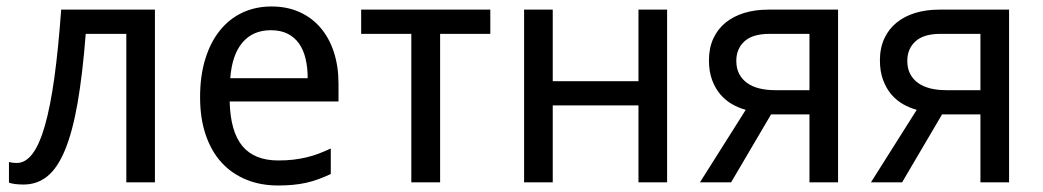

<svg xmlns="http://www.w3.org/2000/svg" viewBox="-20 -566 3237 596"><path d="M460.9 0H372.1V-460.9H246.1Q236.3 -334.5 220.7 -245.6Q205.1 -156.7 181.9 -100.6Q158.7 -44.4 127 -18.8Q95.2 6.8 53.2 6.8Q39.6 6.8 27.6 5.4Q15.6 3.9 7.8 1V-63Q19 -60.1 32.2 -60.1Q59.1 -60.1 80.8 -88.6Q102.5 -117.2 119.4 -176Q136.2 -234.9 148.7 -324.5Q161.1 -414.1 169.9 -536.1H460.9Z M842.8 9.8Q789.1 9.8 744.6 -8.3Q700.2 -26.4 668.2 -61Q636.2 -95.7 618.7 -147Q601.1 -198.2 601.1 -264.2Q601.1 -330.6 617.2 -382.8Q633.3 -435.1 662.6 -471.4Q691.9 -507.8 732.7 -526.9Q773.4 -545.9 822.8 -545.9Q871.1 -545.9 909.7 -528.6Q948.2 -511.2 975.1 -479.7Q1002 -448.2 1016.4 -404.1Q1030.8 -359.9 1030.8 -306.2V-251H692.9Q695.3 -156.7 732.7 -112.3Q770 -67.9 843.8 -67.9Q868.7 -67.9 889.9 -70.3Q911.1 -72.8 930.9 -77.4Q950.7 -82 969.2 -89.1Q987.8 -96.2 1006.8 -105V-25.9Q987.3 -16.6 968.5 -9.8Q949.7 -2.9 929.9 1.5Q910.2 5.9 888.9 7.8Q867.7 9.8 842.8 9.8ZM820.8 -472.2Q765.1 -472.2 732.7 -434.1Q700.2 -396 694.8 -323.2H935.1Q935.1 -356.4 928.5 -384Q921.9 -411.6 908 -431.2Q894 -450.7 872.6 -461.4Q851.1 -472.2 820.8 -472.2Z M1502 -460.9H1346.2V0H1256.8V-460.9H1101.1V-536.1H1502Z M1695.8 -536.1V-314H1961.9V-536.1H2050.8V0H1961.9V-238.8H1695.8V0H1606.9V-536.1Z M2249.5 0H2152.8L2294.9 -225.1Q2272.9 -231 2252.4 -242.7Q2231.9 -254.4 2216.1 -272.9Q2200.2 -291.5 2190.4 -317.9Q2180.7 -344.2 2180.7 -378.9Q2180.7 -417 2194.3 -446.5Q2208 -476.1 2232.4 -495.8Q2256.8 -515.6 2290.5 -525.9Q2324.2 -536.1 2364.7 -536.1H2581.5V0H2492.7V-210.9H2373.5ZM2265.6 -377Q2265.6 -353.5 2274.7 -336.4Q2283.7 -319.3 2299.6 -308.1Q2315.4 -296.9 2337.4 -291.5Q2359.4 -286.1 2385.7 -286.1H2492.7V-460.9H2368.7Q2316.4 -460.9 2291 -437.7Q2265.6 -414.6 2265.6 -377Z M2780.3 0H2683.6L2825.7 -225.1Q2803.7 -231 2783.2 -242.7Q2762.7 -254.4 2746.8 -272.9Q2731 -291.5 2721.2 -317.9Q2711.4 -344.2 2711.4 -378.9Q2711.4 -417 2725.1 -446.5Q2738.8 -476.1 2763.2 -495.8Q2787.6 -515.6 2821.3 -525.9Q2855 -536.1 2895.5 -536.1H3112.3V0H3023.4V-210.9H2904.3ZM2796.4 -377Q2796.4 -353.5 2805.4 -336.4Q2814.5 -319.3 2830.3 -308.1Q2846.2 -296.9 2868.2 -291.5Q2890.1 -286.1 2916.5 -286.1H3023.4V-460.9H2899.4Q2847.2 -460.9 2821.8 -437.7Q2796.4 -414.6 2796.4 -377Z"/></svg>

Font: Droid Sans
Style: Regular
Weight: 400
Foundry: Ascender Corporation
Version: Version 1.00 build 114